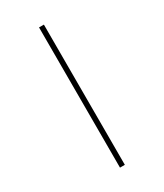

<svg xmlns="http://www.w3.org/2000/svg" viewBox="-244 -856 1026 1199"><g transform="rotate(-30 269.0 -256.5)"><path d="M250 -762V249H285V-762Z"/></g></svg>

Font: Noto Sans Myanmar UI ExtraLight
Style: Regular
Weight: 200
Designer: Monotype Design Team
Foundry: Monotype Imaging Inc.
Version: Version 2.103